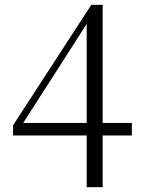

<svg xmlns="http://www.w3.org/2000/svg" viewBox="-20 -756 587 795"><path d="M339 19H405V-195H526V-247H405V-736H358L34 -237V-195H339ZM76 -247 216 -465 339 -657V-247Z"/></svg>

Font: Noto Serif CJK SC Light
Style: Regular
Weight: 300
Designer: Ryoko NISHIZUKA 西塚涼子 (kana & ideographs); Frank Grießhammer (Latin, Greek & Cyrillic); Wenlong ZHANG 张文龙 (bopomofo); San
Foundry: Adobe
Version: Version 2.001;hotconv 1.1.0;makeotfexe 2.6.0